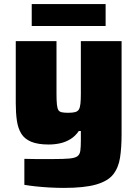

<svg xmlns="http://www.w3.org/2000/svg" viewBox="-20 -711 670 938"><path d="M292 207Q258 207 222 205Q186 203 154 199.5Q122 196 99 192V65Q128 66 152.5 66Q177 66 199.5 66Q222 66 243 66Q291 66 318.5 63.5Q346 61 358 52.5Q370 44 372.5 25Q375 6 375 -25V-71H365Q348 -46 324.5 -31.5Q301 -17 274 -11Q247 -5 218 -5Q165 -5 132.5 -18.5Q100 -32 84 -58Q68 -84 62.5 -121.5Q57 -159 57 -207V-510H256V-254Q256 -220 258 -201Q260 -182 265 -173.5Q270 -165 282 -162.5Q294 -160 313 -160Q335 -160 347.5 -163.5Q360 -167 365.5 -176.5Q371 -186 373 -204.5Q375 -223 375 -253V-510H574V-55Q574 10 566.5 59Q559 108 533 141Q507 174 449.5 190.5Q392 207 292 207ZM135 -584V-691H496V-584Z"/></svg>

Font: Saira SemiExpanded ExtraBold
Style: Regular
Weight: 800
Width: 6
Designer: Hector Gatti with collaboration of the Omnibus-Type team
Foundry: Omnibus-Type
Version: Version 1.101